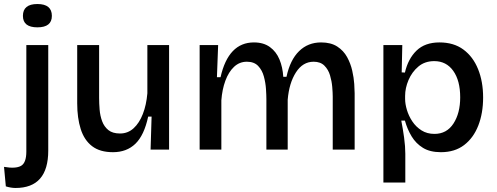

<svg xmlns="http://www.w3.org/2000/svg" viewBox="-48 -744 2471 955"><path d="M29 191Q7 191 -19 183L-28 86Q30 96 56.5 81Q83 66 83 10V-520H192V5Q192 191 29 191ZM138 -608Q66 -608 66 -665Q66 -724 138 -724Q210 -724 210 -665Q210 -608 138 -608Z M514 13Q449 13 410 -17Q371 -47 353.5 -102Q336 -157 336 -230V-520H445V-257Q445 -230 447.5 -199Q450 -168 460 -141Q470 -114 491 -97Q512 -80 549 -80Q588 -80 616.5 -106Q645 -132 662.5 -177Q680 -222 685 -280V-520H793V0H701L706 -164H689Q669 -71 625.5 -29Q582 13 514 13Z M945 0V-520H1037L1031 -360H1049Q1088 -533 1215 -533Q1263 -533 1294.5 -510Q1326 -487 1342 -448.5Q1358 -410 1361 -362H1377Q1395 -446 1439.5 -489.5Q1484 -533 1549 -533Q1598 -533 1629.5 -512.5Q1661 -492 1678.5 -460Q1696 -428 1704 -392.5Q1712 -357 1714 -326.5Q1716 -296 1716 -280V0H1607V-263Q1607 -283 1604.5 -312Q1602 -341 1593.5 -369.5Q1585 -398 1565.5 -417.5Q1546 -437 1512 -437Q1458 -437 1424 -384Q1390 -331 1383 -248V0H1277V-250Q1277 -270 1275 -301Q1273 -332 1264.5 -363.5Q1256 -395 1236 -416Q1216 -437 1180 -437Q1143 -437 1116 -411.5Q1089 -386 1073 -342.5Q1057 -299 1053 -245V0Z M1859 164V-520H1953L1950 -384L1966 -383Q1982 -452 2024 -492.5Q2066 -533 2138 -533Q2209 -533 2257 -497.5Q2305 -462 2330 -400Q2355 -338 2355 -259Q2355 -181 2331 -119.5Q2307 -58 2260.5 -22.5Q2214 13 2145 13Q2091 13 2056 -8.5Q2021 -30 1999.5 -65.5Q1978 -101 1966 -144H1948Q1956 -103 1962 -59.5Q1968 -16 1968 21V164ZM2113 -78Q2174 -78 2207.5 -129.5Q2241 -181 2241 -260Q2241 -343 2206.5 -391.5Q2172 -440 2112 -440Q2065 -440 2033 -413Q2001 -386 1984 -346Q1967 -306 1967 -267V-252Q1967 -227 1976 -197Q1985 -167 2003 -140Q2021 -113 2048.5 -95.5Q2076 -78 2113 -78Z"/></svg>

Font: Bricolage Grotesque 10pt Medium
Style: Regular
Weight: 500
Designer: Mathieu Triay
Foundry: Atelier Triay
Version: Version 1.000; ttfautohint (v1.8.4.7-5d5b);gftools[0.9.32]